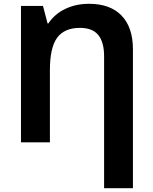

<svg xmlns="http://www.w3.org/2000/svg" viewBox="-20 -745 801 1005"><path d="M675.8 240.2H524.9V-450.2Q524.9 -524.4 494.4 -561.8Q463.9 -599.1 398.9 -599.1Q316.9 -599.1 279.1 -547.4Q241.2 -495.6 241.2 -377.9V0H89.8V-713.9H205.1L229 -622.1H232.9Q266.1 -671.9 321.8 -698.5Q377.4 -725.1 445.8 -725.1Q557.1 -725.1 616.5 -663.3Q675.8 -601.6 675.8 -486.8Z"/></svg>

Font: NotoSans-Bold
Style: Bold
Weight: 700
Designer: Monotype Design team
Foundry: Monotype Imaging Inc.
Version: Version 1.04